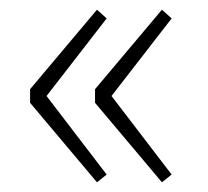

<svg xmlns="http://www.w3.org/2000/svg" viewBox="-20 -450 428 396"><path d="M180 -74 42 -238V-266L180 -430L200 -412L76 -252L200 -90ZM314 -74 176 -238V-266L314 -430L334 -412L210 -252L334 -90Z"/></svg>

Font: Source Sans 3 ExtraLight ExtraLight
Style: Regular
Weight: 250
Version: Version 3.052;hotconv 1.1.0;makeotfexe 2.6.0